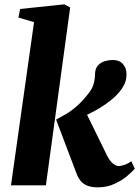

<svg xmlns="http://www.w3.org/2000/svg" viewBox="-20 -836 628 866"><path d="M29.5 0 133.5 -736 63 -757 71 -795.5 270 -816.5 296.5 -802.5 187 0ZM421.5 9Q394 9 375 1.8Q356 -5.5 344.5 -19.2Q333 -33 326 -51L233 -296.5Q257.5 -309.5 280.5 -323.2Q303.5 -337 328.2 -358.8Q353 -380.5 381 -417Q395.5 -435 401.8 -455.8Q408 -476.5 408.5 -499.5Q408.5 -525.5 421.2 -540Q434 -554.5 452.5 -560Q471 -565.5 487.5 -565.5Q518.5 -565.5 534.5 -547Q550.5 -528.5 550.5 -504Q551 -477 541.8 -457.5Q532.5 -438 521 -424.5Q504.5 -403.5 481.2 -384.8Q458 -366 432.2 -350.2Q406.5 -334.5 380.5 -322.2Q354.5 -310 330.5 -301L354.5 -355.5L464 -132Q476 -109 489.8 -98Q503.5 -87 516 -87Q525 -87 541.5 -92.5Q558 -98 572 -109L588 -75.5Q578.5 -63.5 554.8 -43.2Q531 -23 497 -7Q463 9 421.5 9Z"/></svg>

Font: Merriweather 24pt Black
Style: Italic
Weight: 900
Italic angle: -7.8°
Designer: Eben Sorkin
Foundry: Eben Sorkin
Version: Version 2.101